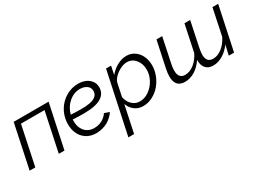

<svg xmlns="http://www.w3.org/2000/svg" viewBox="-40 -1153 2663 1990"><g transform="rotate(-30 1291.5 -158.5)"><path d="M17.1 0 127 -521H544.9L434.1 0H366.2L464.8 -466.8H183.1L85 0Z M823.7 -46.9Q855.5 -46.9 884.8 -56.9Q914.1 -66.9 933.3 -81.3Q952.6 -95.7 964.8 -108.9Q977.1 -122.1 981.4 -131.8L1041.5 -111.8Q1036.1 -102.1 1026.6 -90.1Q1017.1 -78.1 996.6 -59.3Q976.1 -40.5 951.7 -26.1Q927.2 -11.7 890.1 -1Q853 9.8 812.5 9.8Q741.2 9.8 690.7 -25.6Q640.1 -61 618.2 -118.9Q596.2 -176.8 602.5 -247.1Q609.4 -322.3 648.9 -386.5Q688.5 -450.7 755.4 -490.2Q822.3 -529.8 901.4 -529.8Q946.3 -529.8 984.6 -514.6Q1022.9 -499.5 1048.6 -467Q1074.2 -434.6 1074.7 -390.1Q1075.7 -313 1008.3 -272.5Q940.9 -231.9 801.8 -231.9Q734.9 -231.9 668.5 -235.8Q664.1 -151.9 705.1 -99.4Q746.1 -46.9 823.7 -46.9ZM890.6 -473.1Q815.9 -473.1 755.9 -420.2Q695.8 -367.2 676.8 -289.1Q737.8 -285.2 801.8 -285.2Q912.6 -285.2 959.2 -312.3Q1005.9 -339.4 1003.4 -389.2Q1002 -429.2 969.2 -451.2Q936.5 -473.1 890.6 -473.1Z M1232.4 -521H1292.5L1271.5 -419.9Q1312.5 -469.7 1367.9 -499.8Q1423.3 -529.8 1478.5 -529.8Q1534.7 -529.8 1577.4 -499Q1620.1 -468.3 1641.6 -419.2Q1663.1 -370.1 1663.1 -311Q1663.1 -251 1639.6 -192.4Q1616.2 -133.8 1577.4 -89.4Q1538.6 -44.9 1485.1 -17.6Q1431.6 9.8 1374.5 9.8Q1314.9 9.8 1273.2 -22.7Q1231.4 -55.2 1212.4 -107.9L1144.5 212.9H1076.2ZM1592.3 -299.8Q1592.3 -371.1 1552.5 -420.7Q1512.7 -470.2 1449.2 -470.2Q1417.5 -470.2 1378.4 -452.6Q1339.4 -435.1 1306.4 -404.8Q1273.4 -374.5 1261.2 -340.8L1227.5 -181.2Q1238.3 -124 1276.4 -86.9Q1314.5 -49.8 1368.2 -49.8Q1426.8 -49.8 1479.2 -87.4Q1531.7 -125 1562 -182.9Q1592.3 -240.7 1592.3 -299.8Z M2463.9 0H2400.9L2427.2 -118.2Q2384.8 -59.1 2327.9 -25.1Q2271 8.8 2212.9 8.8Q2154.3 8.8 2123.5 -26.9Q2092.8 -62.5 2094.2 -127Q2051.3 -61.5 1993.7 -26.4Q1936 8.8 1875 8.8Q1759.3 8.8 1759.3 -119.1Q1759.3 -161.6 1771 -215.8L1835.9 -521H1904.3L1843.3 -230Q1833 -183.6 1833 -148.9Q1833 -53.2 1912.1 -53.2Q1967.3 -53.2 2019.8 -94.7Q2072.3 -136.2 2104 -203.1L2170.9 -521H2239.3L2178.2 -230Q2167 -175.3 2167 -147Q2167 -53.2 2246.1 -53.2Q2301.3 -53.2 2353.5 -94Q2405.8 -134.8 2439 -202.1L2505.9 -521H2574.2Z"/></g></svg>

Font: Rawline
Style: Italic
Weight: 400
Italic angle: -12°
Designer: Matt McInerney, Pablo Impallari, Rodrigo Fuenzalida
Foundry: Matt McInerney, Pablo Impallari, Rodrigo Fuenzalida
Version: Version 4.020;PS 004.020;hotconv 1.0.88;makeotf.lib2.5.64775